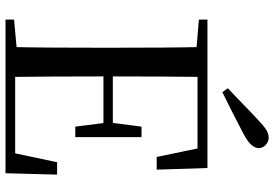

<svg xmlns="http://www.w3.org/2000/svg" viewBox="-169 -825 994 696"><g transform="rotate(90 328.0 -477.0)"><path d="M300 -806Q330 -834 358 -861.5Q386 -889 412 -913Q436 -936 450.5 -945Q465 -954 478 -954Q494 -954 505.5 -943Q517 -932 517 -918Q517 -905 505 -891Q493 -877 460 -860Q424 -841 387.5 -822.5Q351 -804 314 -786ZM51 0V-31L193 -44H205V0ZM150 0Q152 -84 152.5 -169Q153 -254 153 -339V-392Q153 -478 152.5 -562.5Q152 -647 150 -732H259Q258 -648 257.5 -561.5Q257 -475 257 -382V-358Q257 -259 257.5 -172Q258 -85 259 0ZM205 0V-35H582L530 -7L568 -187H613L608 0ZM205 -355V-389H447V-355ZM439 -253 425 -364V-385L439 -493H477V-253ZM51 -701V-732H205V-689H193ZM549 -548 512 -726 564 -696H205V-732H589L595 -548Z"/></g></svg>

Font: Noto Serif KR ExtraLight Medium
Style: Regular
Weight: 500
Version: Version 2.002-H1;hotconv 1.1.0;makeotfexe 2.6.0